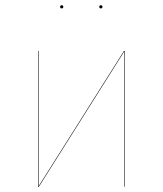

<svg xmlns="http://www.w3.org/2000/svg" viewBox="-20 -711 620 731"><path d="M455 0H453V-394V-515L128 0H125V-517H127V-121V-2L452 -517H455ZM221 -685Q221 -679 215 -679Q209 -679 209 -685Q209 -691 215 -691Q221 -691 221 -685ZM370 -685Q370 -679 364 -679Q358 -679 358 -685Q358 -691 364 -691Q370 -691 370 -685Z"/></svg>

Font: FiraGO Two
Style: Regular
Weight: 100
Designer: bBox Type
Foundry: bBox Type GmbH
Version: Version 1.001